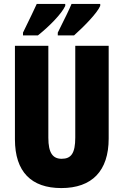

<svg xmlns="http://www.w3.org/2000/svg" viewBox="-20 -947 628 977"><path d="M490 -917V-927H344C334 -902 310 -853 274 -781V-767H357C403 -808 474 -879 490 -917ZM312 -917V-927H167C156 -903 133 -854 97 -781V-767H173C230 -812 294 -877 312 -917ZM533 -242V-714H363V-247C363 -167 342 -139 294 -139C249 -139 226 -168 226 -246V-714H56V-238C56 -72 140 10 292 10C448 10 533 -77 533 -242Z"/></svg>

Font: Noto Sans Gujarati ExtraCondensed Black
Style: Regular
Weight: 900
Width: 2
Designer: Jelle Bosma - Monotype Design Team, Universal Thirst
Foundry: Monotype Imaging Inc.
Version: Version 2.106